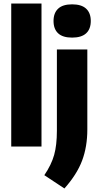

<svg xmlns="http://www.w3.org/2000/svg" viewBox="-20 -828 557 1085"><path d="M43.5 0V-808H214.5V0ZM230.5 162Q270.5 103 286 47.5Q301.5 -8 301.5 -89V-548.5H473.5V-96.5Q473.5 1 444 79.5Q414.5 158 344 237ZM282.5 -709.5Q282.5 -754.5 308.5 -779Q334.5 -803.5 387.5 -803.5Q440.5 -803.5 466.8 -779Q493 -754.5 493 -709.5Q493 -664 466.8 -639.8Q440.5 -615.5 387.5 -615.5Q334.5 -615.5 308.5 -639.8Q282.5 -664 282.5 -709.5Z"/></svg>

Font: Encode Sans Condensed ExtraBold
Style: Regular
Weight: 800
Width: 3
Designer: Multiple Designers
Foundry: Impallari Type
Version: Version 2.000